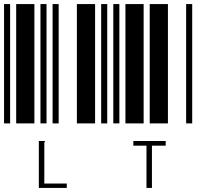

<svg xmlns="http://www.w3.org/2000/svg" viewBox="-20 -610 1000 949"><path d="M0 0V-590H30V0ZM60 0V-590H150V0ZM180 0V-590H210V0ZM240 0V-590H270V0ZM360 0V-590H450V0ZM172 87H202V90Q200 92 199 95Q199 97 199 104V297H310V319H172Z M480 0V-590H510V0ZM540 0V-590H570V0ZM600 0V-590H690V0ZM720 0V-590H810V0ZM900 0V-590H930V0ZM704 110H639V87H799V110H731V319H704Z"/></svg>

Font: Libre Barcode 39 Text
Style: Regular
Weight: 400
Version: Version 1.005; ttfautohint (v1.8.3)